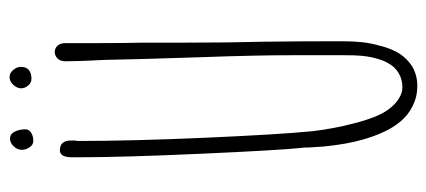

<svg xmlns="http://www.w3.org/2000/svg" viewBox="-272 -624 915 412"><g transform="rotate(-90 186.0 -418.5)"><path d="M131 -17Q118 -32 108 -54Q98 -76 92 -98Q82 -132 77 -183L75 -214Q75 -224 74.5 -227Q74 -230 74 -231Q69 -280 61.5 -447Q54 -614 54 -707V-714V-722Q54 -748 69 -748Q90 -748 90 -724V-717L89 -709Q89 -593 96 -434.5Q103 -276 110 -206Q115 -162 127 -116Q135 -85 144.5 -64Q154 -43 169 -29Q187 -13 204 -13Q221 -13 234.5 -21Q248 -29 255 -42Q262 -53 266.5 -70.5Q271 -88 272 -104Q273 -114 273 -137V-251Q273 -327 269 -438L265 -566L263 -651Q260 -707 260 -736Q260 -747 266 -753Q272 -759 280 -759Q288 -759 293.5 -753Q299 -747 299 -736V-660Q299 -610 300 -570V-480Q300 -383 302 -310Q303 -236 303 -144Q303 -119 301 -100Q299 -81 293 -60Q287 -36 276.5 -19.5Q266 -3 249 8Q230 19 207 19Q184 19 164 9Q144 -1 131 -17ZM202 -831Q202 -840 209.5 -848Q217 -856 226 -856Q235 -856 241.5 -848Q248 -840 248 -832Q248 -809 222 -809Q214 -809 208 -816Q202 -823 202 -831ZM70 -830Q70 -839 77.5 -847Q85 -855 94 -855Q104 -855 109 -845Q114 -835 114 -822Q114 -814 106.5 -809.5Q99 -805 89 -805Q81 -805 75.5 -813Q70 -821 70 -830Z"/></g></svg>

Font: Amatic SC
Style: Regular
Weight: 400
Designer: Multiple Designers
Foundry: Vernon Adams
Version: Version 2.505